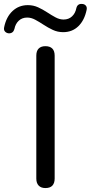

<svg xmlns="http://www.w3.org/2000/svg" viewBox="-99 -946 460 973"><path d="M131 7Q109 7 97 -5.5Q85 -18 85 -41V-664Q85 -688 97 -700Q109 -712 131 -712Q154 -712 166 -700Q178 -688 178 -664V-41Q178 -18 166.5 -5.5Q155 7 131 7ZM-54 -777Q-66 -778 -73.5 -786Q-81 -794 -78 -808Q-67 -861 -35 -890.5Q-3 -920 42 -920Q70 -920 94 -909Q118 -898 140 -883.5Q162 -869 182.5 -858Q203 -847 223 -847Q249 -847 266 -863Q283 -879 288 -905Q291 -917 298.5 -922Q306 -927 316 -926Q328 -926 335.5 -918Q343 -910 340 -896Q329 -843 298 -813Q267 -783 221 -783Q193 -783 168.5 -794.5Q144 -806 122 -820.5Q100 -835 79.5 -846Q59 -857 39 -857Q13 -857 -4 -841Q-21 -825 -26 -799Q-29 -788 -36 -782.5Q-43 -777 -54 -777Z"/></svg>

Font: Nunito Medium
Style: Regular
Weight: 500
Designer: Vernon Adams
Foundry: Vernon Adams
Version: Version 3.602